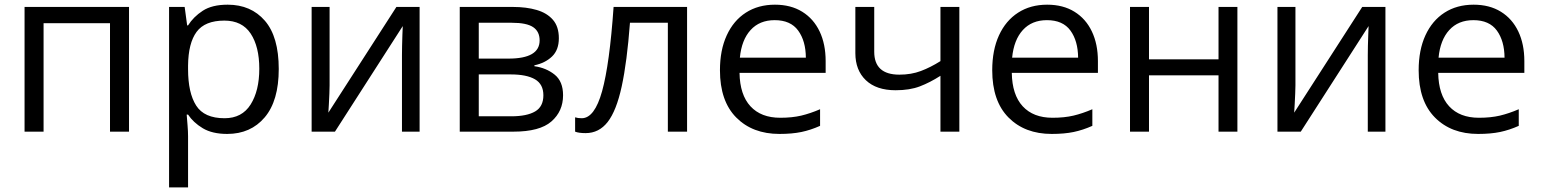

<svg xmlns="http://www.w3.org/2000/svg" viewBox="-20 -565 6614 824"><path d="M533.7 -535.2V0H452.1V-465.3H167V0H85.4V-535.2Z M957 -544.9Q1057.1 -544.9 1116.7 -476.1Q1176.3 -407.2 1176.3 -269Q1176.3 -132.3 1116 -61.3Q1055.7 9.8 955.1 9.8Q891.1 9.8 850.3 -14.6Q809.6 -39.1 787.1 -73.2H781.2Q782.7 -54.2 784.9 -27.3Q787.1 -0.5 787.1 19.5V239.3H705.6V-535.2H772.5L783.2 -456.1H787.1Q810.1 -492.7 850.1 -518.8Q890.1 -544.9 957 -544.9ZM942.9 -476.6Q859.4 -476.6 823.7 -428.2Q788.1 -379.9 787.1 -283.7V-268.1Q787.1 -166.5 821.8 -112.1Q856.4 -57.6 943.8 -57.6Q1018.6 -57.6 1055.7 -116.7Q1092.8 -175.8 1092.8 -270Q1092.8 -364.7 1055.9 -420.7Q1019 -476.6 942.9 -476.6Z M1394.5 -535.2V-198.7Q1394.5 -186 1393.6 -163.3Q1392.6 -140.6 1391.4 -117.9Q1390.1 -95.2 1389.2 -81.5L1681.2 -535.2H1780.8V0H1705.1V-328.1Q1705.1 -343.8 1705.6 -368.2Q1706.1 -392.6 1707 -416.3Q1708 -439.9 1708.5 -453.1L1417.5 0H1317.4V-535.2Z M2378.4 -400.9Q2378.4 -350.6 2349.1 -322.5Q2319.8 -294.4 2273.4 -284.7V-280.8Q2323.7 -273.9 2360.1 -244.9Q2396.5 -215.8 2396.5 -156.2Q2396.5 -87.4 2346.4 -43.7Q2296.4 0 2183.6 0H1953.1V-535.2H2181.6Q2239.3 -535.2 2283.4 -522.2Q2327.6 -509.3 2353 -480Q2378.4 -450.7 2378.4 -400.9ZM2295.9 -391.6Q2295.9 -429.7 2268.1 -448.5Q2240.2 -467.3 2176.8 -467.3H2034.7V-313.5H2162.6Q2295.9 -313.5 2295.9 -391.6ZM2312 -156.2Q2312 -203.6 2276.1 -224.6Q2240.2 -245.6 2171.9 -245.6H2034.7V-65.9H2173.8Q2241.2 -65.9 2276.6 -86.7Q2312 -107.4 2312 -156.2Z M2928.7 0H2846.2V-467.3H2683.6Q2670.9 -298.8 2648.2 -194.3Q2625.5 -89.8 2588.1 -41.7Q2550.8 6.3 2493.2 6.3Q2463.9 6.3 2448.2 0V-61.5Q2459.5 -57.6 2476.6 -57.6Q2531.7 -57.6 2564 -173.6Q2596.2 -289.6 2613.3 -535.2H2928.7Z M3305.7 -544.9Q3374 -544.9 3422.9 -514.6Q3471.7 -484.4 3497.6 -429.9Q3523.4 -375.5 3523.4 -302.7V-252.4H3153.8Q3155.3 -158.2 3200.7 -108.9Q3246.1 -59.6 3328.6 -59.6Q3379.4 -59.6 3418.5 -68.8Q3457.5 -78.1 3499.5 -96.2V-24.9Q3459 -6.8 3419.2 1.5Q3379.4 9.8 3325.2 9.8Q3209.5 9.8 3139.6 -60.8Q3069.8 -131.3 3069.8 -263.7Q3069.8 -350.1 3098.9 -413.3Q3127.9 -476.6 3180.9 -510.7Q3233.9 -544.9 3305.7 -544.9ZM3304.7 -478.5Q3239.7 -478.5 3201.2 -436Q3162.6 -393.6 3155.3 -317.4H3438.5Q3438 -389.2 3405.5 -433.8Q3373 -478.5 3304.7 -478.5Z M3731.9 -535.2V-342.8Q3731.9 -244.6 3839.8 -244.6Q3890.6 -244.6 3932.1 -260.3Q3973.6 -275.9 4016.1 -302.7V-535.2H4097.2V0H4016.1V-239.7Q3971.2 -210.9 3927.7 -194.3Q3884.3 -177.7 3823.7 -177.7Q3741.2 -177.7 3696 -220.7Q3650.9 -263.7 3650.9 -336.9V-535.2Z M4474.1 -544.9Q4542.5 -544.9 4591.3 -514.6Q4640.1 -484.4 4666 -429.9Q4691.9 -375.5 4691.9 -302.7V-252.4H4322.3Q4323.7 -158.2 4369.1 -108.9Q4414.6 -59.6 4497.1 -59.6Q4547.9 -59.6 4586.9 -68.8Q4626 -78.1 4668 -96.2V-24.9Q4627.4 -6.8 4587.6 1.5Q4547.9 9.8 4493.7 9.8Q4377.9 9.8 4308.1 -60.8Q4238.3 -131.3 4238.3 -263.7Q4238.3 -350.1 4267.3 -413.3Q4296.4 -476.6 4349.4 -510.7Q4402.3 -544.9 4474.1 -544.9ZM4473.1 -478.5Q4408.2 -478.5 4369.6 -436Q4331.1 -393.6 4323.7 -317.4H4606.9Q4606.4 -389.2 4574 -433.8Q4541.5 -478.5 4473.1 -478.5Z M4911.1 -535.2V-310.5H5209.5V-535.2H5290.5V0H5209.5V-241.7H4911.1V0H4829.6V-535.2Z M5539.6 -535.2V-198.7Q5539.6 -186 5538.6 -163.3Q5537.6 -140.6 5536.4 -117.9Q5535.2 -95.2 5534.2 -81.5L5826.2 -535.2H5925.8V0H5850.1V-328.1Q5850.1 -343.8 5850.6 -368.2Q5851.1 -392.6 5852.1 -416.3Q5853 -439.9 5853.5 -453.1L5562.5 0H5462.4V-535.2Z M6304.2 -544.9Q6372.6 -544.9 6421.4 -514.6Q6470.2 -484.4 6496.1 -429.9Q6522 -375.5 6522 -302.7V-252.4H6152.3Q6153.8 -158.2 6199.2 -108.9Q6244.6 -59.6 6327.1 -59.6Q6377.9 -59.6 6417 -68.8Q6456.1 -78.1 6498 -96.2V-24.9Q6457.5 -6.8 6417.7 1.5Q6377.9 9.8 6323.7 9.8Q6208 9.8 6138.2 -60.8Q6068.4 -131.3 6068.4 -263.7Q6068.4 -350.1 6097.4 -413.3Q6126.5 -476.6 6179.4 -510.7Q6232.4 -544.9 6304.2 -544.9ZM6303.2 -478.5Q6238.3 -478.5 6199.7 -436Q6161.1 -393.6 6153.8 -317.4H6437Q6436.5 -389.2 6404.1 -433.8Q6371.6 -478.5 6303.2 -478.5Z"/></svg>

Font: Open Sans
Style: Regular
Weight: 400
Designer: Monotype Design Team
Foundry: Monotype Imaging Inc.
Version: Version 3.000; ttfautohint (v1.8.4)